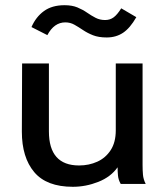

<svg xmlns="http://www.w3.org/2000/svg" viewBox="-20 -707 640 738"><path d="M260 11Q159 11 111.5 -45.5Q64 -102 64 -201L65 -463H168V-202Q168 -71 284 -71Q322 -71 354 -85.5Q386 -100 405.5 -130Q425 -160 425 -206V-463H528V-73Q528 -53 529.5 -35.5Q531 -18 540 0H444Q435 -16 433.5 -32Q432 -48 432 -64Q406 -27 358 -8Q310 11 260 11ZM446 -675 504 -641Q480 -599 453 -581Q426 -563 390 -563Q359 -563 337.5 -571.5Q316 -580 299 -591.5Q282 -603 266 -612Q250 -621 231 -621Q188 -621 162 -572L101 -603Q118 -642 149 -664.5Q180 -687 228 -687Q257 -687 277.5 -678.5Q298 -670 314.5 -658.5Q331 -647 347.5 -638.5Q364 -630 384 -630Q403 -630 417 -640.5Q431 -651 446 -675Z"/></svg>

Font: Inconsolata Expanded SemiBold
Style: Regular
Weight: 600
Width: 7
Monospace: yes
Designer: Raph Levien, Cyreal, Brenton Simpson
Foundry: Raph Levien, Cyreal, Google
Version: Version 3.001; ttfautohint (v1.8.2.53-6de2)